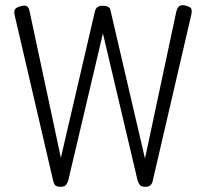

<svg xmlns="http://www.w3.org/2000/svg" viewBox="-20 -709 789 735"><path d="M212 6Q203 6 197.5 4Q192 2 189 -2.5Q186 -7 184 -15L37 -647Q33 -662 36 -670.5Q39 -679 55 -684Q66 -688 74 -687.5Q82 -687 86.5 -682Q91 -677 93 -667L213 -105L343 -664Q345 -673 349 -678Q353 -683 359 -685Q365 -687 373 -687Q383 -687 389 -685Q395 -683 398.5 -679.5Q402 -676 403 -669L535 -102L655 -665Q658 -677 663 -682.5Q668 -688 676.5 -689Q685 -690 696 -686Q706 -683 710 -678.5Q714 -674 714 -666.5Q714 -659 711 -647L564 -14Q562 -7 558.5 -2.5Q555 2 549.5 4Q544 6 536 6Q528 6 522.5 4Q517 2 513.5 -3.5Q510 -9 507 -17L374 -581L241 -17Q238 -9 234.5 -3.5Q231 2 225.5 4Q220 6 212 6Z"/></svg>

Font: Fredoka Condensed Light
Style: Regular
Weight: 300
Width: 3
Designer: Ben Nathan
Foundry: Milena B. Brandão, Ben Nathan
Version: Version 2.001